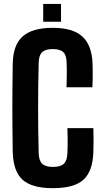

<svg xmlns="http://www.w3.org/2000/svg" viewBox="-20 -951 532 980"><path d="M250 9.5Q143 9.5 95.2 -33.5Q47.5 -76.5 45 -176Q44 -236 43.5 -291.2Q43 -346.5 43 -400Q43 -453.5 43.5 -509Q44 -564.5 45 -625.5Q46.5 -721.5 95.8 -765.2Q145 -809 249.5 -809Q352.5 -809 401 -764Q449.5 -719 452.5 -624.5Q453 -606 453.2 -585.5Q453.5 -565 453 -544.8Q452.5 -524.5 451.5 -505.5H319.5Q320 -526 320.5 -547.2Q321 -568.5 321 -589.8Q321 -611 320 -631.5Q319.5 -669 303.2 -684.8Q287 -700.5 249.5 -700.5Q212 -700.5 195.2 -684.8Q178.5 -669 177.5 -631.5Q176 -570.5 175.2 -513.2Q174.5 -456 174.5 -400Q174.5 -344 175.2 -287Q176 -230 177.5 -169Q178.5 -131 195.5 -115Q212.5 -99 250 -99Q289 -99 305.8 -115Q322.5 -131 324 -169Q325 -191 325.2 -210Q325.5 -229 325.2 -249.8Q325 -270.5 324 -297H456.5Q457.5 -267 457.5 -235Q457.5 -203 456.5 -176Q453.5 -76.5 405.8 -33.5Q358 9.5 250 9.5ZM200.5 -840V-931H291.5V-840Z"/></svg>

Font: Big Shoulders Text Thin ExtraBold
Style: Regular
Weight: 800
Version: Version 2.002